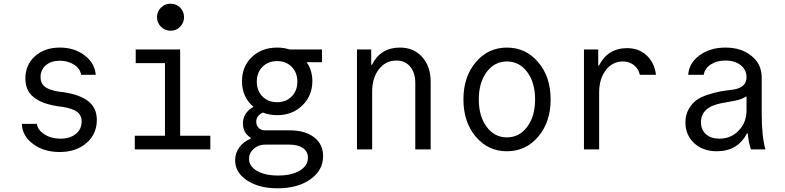

<svg xmlns="http://www.w3.org/2000/svg" viewBox="-20 -807 4240 1037"><path d="M98 -138H179Q184 -104 220.5 -81Q257 -58 307 -58Q358 -58 389.5 -83.5Q421 -109 421 -151Q421 -184 397 -202.5Q373 -221 317 -230L293 -233Q203 -247 160 -283.5Q117 -320 117 -383Q117 -457 169 -503.5Q221 -550 303 -550Q382 -550 437 -508Q492 -466 497 -403H418Q413 -436 380.5 -457.5Q348 -479 303 -479Q256 -479 227.5 -454.5Q199 -430 199 -390Q199 -357 222.5 -338.5Q246 -320 298 -312L323 -309Q415 -295 459 -258.5Q503 -222 503 -159Q503 -83 447 -34.5Q391 14 302 14Q217 14 158.5 -29.5Q100 -73 98 -138Z M708 0V-74H871V-466H713V-540H953V-74H1116V0ZM828 -714Q828 -745 849.5 -766Q871 -787 901 -787Q932 -787 953 -766Q974 -745 974 -714Q974 -684 953 -662.5Q932 -641 901 -641Q871 -641 849.5 -662.5Q828 -684 828 -714Z M1477 -255Q1525 -255 1555.5 -286Q1586 -317 1586 -366Q1586 -415 1555.5 -446Q1525 -477 1477 -477Q1428 -477 1397.5 -446Q1367 -415 1367 -366Q1367 -317 1397.5 -286Q1428 -255 1477 -255ZM1541 -26H1413Q1376 -26 1350.5 -3.5Q1325 19 1325 51Q1325 91 1368 116Q1411 141 1482 141Q1555 141 1599 114.5Q1643 88 1643 45Q1643 11 1616 -7.5Q1589 -26 1541 -26ZM1477 -185Q1436 -185 1400 -199Q1364 -183 1364 -149Q1364 -129 1377.5 -116Q1391 -103 1411 -103H1546Q1628 -103 1676.5 -65.5Q1725 -28 1725 36Q1725 113 1656.5 161.5Q1588 210 1479 210Q1379 210 1314.5 167.5Q1250 125 1250 59Q1250 20 1272.5 -11Q1295 -42 1334 -58V-63Q1292 -90 1292 -140Q1292 -198 1349 -230Q1287 -282 1287 -369Q1287 -448 1340.5 -499Q1394 -550 1477 -550Q1513 -550 1543 -540H1719V-471H1637V-470Q1667 -426 1667 -369Q1667 -290 1613 -237.5Q1559 -185 1477 -185Z M1990 0H1908V-540H1985V-457H1989Q2035 -550 2140 -550Q2215 -550 2260.5 -499Q2306 -448 2306 -365V0H2223V-358Q2223 -414 2195.5 -447Q2168 -480 2121 -480Q2063 -480 2026.5 -433Q1990 -386 1990 -312Z M2887 -69Q2820 10 2718 10Q2616 10 2549.5 -69Q2483 -148 2483 -270Q2483 -392 2549.5 -471Q2616 -550 2718 -550Q2820 -550 2887 -471Q2954 -392 2954 -270Q2954 -148 2887 -69ZM2608.5 -122Q2651 -65 2718 -65Q2785 -65 2827.5 -122Q2870 -179 2870 -270Q2870 -361 2827.5 -418Q2785 -475 2718 -475Q2651 -475 2608.5 -418Q2566 -361 2566 -270Q2566 -179 2608.5 -122Z M3216 -307V0H3134V-540H3211V-453H3215Q3263 -547 3367 -547Q3431 -547 3473 -507.5Q3515 -468 3523 -403H3436Q3428 -436 3403.5 -455.5Q3379 -475 3344 -475Q3288 -475 3252 -428Q3216 -381 3216 -307Z M4012 -210V-287Q3989 -271 3949 -263Q3941 -261 3911.5 -256Q3882 -251 3878 -250Q3766 -229 3766 -147Q3766 -106 3793 -82Q3820 -58 3866 -58Q3928 -58 3970 -102Q4012 -146 4012 -210ZM4114 0H4036Q4023 -37 4019 -86H4014Q3964 10 3851 10Q3776 10 3729 -34Q3682 -78 3682 -146Q3682 -186 3699.5 -217Q3717 -248 3740.5 -265.5Q3764 -283 3803 -295.5Q3842 -308 3870 -313Q3898 -318 3940 -323Q4012 -334 4012 -390Q4012 -430 3980.5 -455Q3949 -480 3898 -480Q3851 -480 3818.5 -458.5Q3786 -437 3781 -403H3697Q3701 -466 3758 -508Q3815 -550 3898 -550Q3984 -550 4039 -505Q4094 -460 4094 -389V-193Q4094 -71 4114 0Z"/></svg>

Font: CommitMono
Style: 450Regular
Weight: 450
Designer: Eigil Nikolajsen
Foundry: Eigil Nikolajsen
Version: Version 1.002